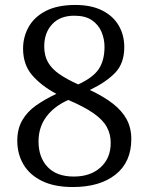

<svg xmlns="http://www.w3.org/2000/svg" viewBox="-20 -744 599 774"><path d="M273.7 10Q199 10 149.2 -14.5Q99.3 -39 74.5 -81.2Q49.7 -123.3 49.7 -177Q49.7 -224.3 69.7 -259Q89.7 -293.7 125.3 -318.8Q161 -344 207.3 -365.7Q146.3 -398.3 109.7 -440.8Q73 -483.3 73 -548.3Q73 -595.3 95.7 -635.7Q118.3 -676 165 -700Q211.7 -724 284 -724Q348 -724 392 -701.8Q436 -679.7 458.5 -641.2Q481 -602.7 481 -554Q481 -488.7 444.3 -450.7Q407.7 -412.7 342.3 -381.3Q397.3 -355.3 434.3 -326.8Q471.3 -298.3 490.3 -263.5Q509.3 -228.7 509.3 -183.3Q509.3 -90.7 445.8 -40.3Q382.3 10 273.7 10ZM277.7 -32.3Q344.7 -32.3 385.5 -69.3Q426.3 -106.3 426.3 -168.3Q426.3 -203.3 410.5 -232.2Q394.7 -261 357.2 -287.3Q319.7 -313.7 255.3 -341Q198.7 -316 167 -273.7Q135.3 -231.3 135.3 -174Q135.3 -109.7 171.8 -71Q208.3 -32.3 277.7 -32.3ZM295.3 -403.7Q355 -431 378.2 -465.8Q401.3 -500.7 401.3 -555.3Q401.3 -586.7 389.2 -615.5Q377 -644.3 350.5 -662.5Q324 -680.7 279.7 -680.7Q222 -680.7 190.2 -646.2Q158.3 -611.7 158.3 -557Q158.3 -519.3 173.7 -492.7Q189 -466 219.7 -445Q250.3 -424 295.3 -403.7Z"/></svg>

Font: Noto Serif Hentaigana ExtraLight
Style: Regular
Weight: 200
Designer: Kazuhiro Yamada
Foundry: nipponia
Version: Version 1.000